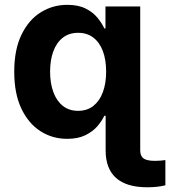

<svg xmlns="http://www.w3.org/2000/svg" viewBox="-20 -573 713 805"><path d="M597.8 212.2Q510.3 212.2 466.6 173.1Q422.9 134 422.9 57.7V-102.4H567.9V57.7Q567.9 81.2 581.9 91.3Q595.9 101.4 630 101.4Q640.4 101.4 651.3 100.6Q662.1 99.7 673.4 98.2V203.8Q658.4 207.9 639.1 210Q619.7 212.2 597.8 212.2ZM261.7 9.1Q199.4 9.1 149.1 -23.3Q98.8 -55.8 69.2 -118.5Q39.7 -181.1 39.7 -272Q39.7 -365.3 70.2 -427.7Q100.6 -490.2 151.1 -521.5Q201.6 -552.7 262.1 -552.7Q308.3 -552.7 339 -537.2Q369.7 -521.8 388.5 -498.8Q407.4 -475.8 417.2 -454H422.2V-545.9H567.9V0H422.9V-87.4H417.2Q407.1 -65.4 387.7 -43.1Q368.2 -20.8 337.4 -5.9Q306.6 9.1 261.7 9.1ZM307.5 -108.3Q345.2 -108.3 371.3 -128.9Q397.5 -149.5 411.2 -186.4Q425 -223.3 425 -272.5Q425 -322.2 411.3 -358.7Q397.7 -395.1 371.5 -415.2Q345.4 -435.4 307.5 -435.4Q269.2 -435.4 243 -414.7Q216.7 -394 203.4 -357.3Q190 -320.6 190 -272.5Q190 -224.6 203.5 -187.4Q217 -150.3 243.2 -129.3Q269.4 -108.3 307.5 -108.3Z"/></svg>

Font: Atlassian Sans
Style: Regular
Weight: 400
Designer: Rasmus Andersson
Foundry: Modifications by Atlassian Pty Ltd, manufactured by rsms
Version: Version 4.001;git-9221beed3